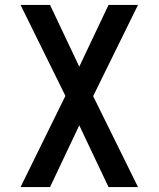

<svg xmlns="http://www.w3.org/2000/svg" viewBox="-20 -540 640 775"><path d="M63 215 244 -153 63 -520H182L300 -271L418 -520H537L356 -152L537 215H418L300 -34L182 215Z"/></svg>

Font: Iosevka SS04 Semibold Extended
Style: Regular
Weight: 600
Width: 7
Monospace: yes
Designer: Belleve Invis
Foundry: Belleve Invis
Version: Version 19.0.0; ttfautohint (v1.8.4)